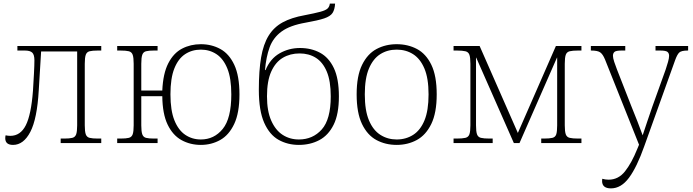

<svg xmlns="http://www.w3.org/2000/svg" viewBox="-20 -790 3827 1060"><path d="M52 10Q9 10 9 -27Q9 -32 9.5 -35.5Q10 -39 11 -43Q24 -40 37 -40Q93 -40 122.5 -98.5Q152 -157 162 -289Q165 -335 167.5 -383.5Q170 -432 170 -457Q170 -488 158 -499.5Q146 -511 117 -511H76V-536H539V-511H521Q490 -511 474.5 -507Q459 -503 453.5 -487.5Q448 -472 448 -438V-98Q448 -64 453.5 -48.5Q459 -33 474.5 -29Q490 -25 521 -25H539V0H315V-25H334Q364 -25 379.5 -29Q395 -33 400.5 -48.5Q406 -64 406 -98V-506H207L194 -292Q185 -134 147.5 -62Q110 10 52 10Z M1089 10Q1030 10 982 -16.5Q934 -43 905.5 -102Q877 -161 876 -259H760V-98Q760 -64 765.5 -48.5Q771 -33 786 -29Q801 -25 831 -25H850V0H627V-25H645Q676 -25 691.5 -29Q707 -33 712.5 -48.5Q718 -64 718 -98V-438Q718 -472 712.5 -487.5Q707 -503 691.5 -507Q676 -511 645 -511H627V-536H850V-511H831Q801 -511 786 -507Q771 -503 765.5 -487.5Q760 -472 760 -438V-290H876Q880 -384 909 -440.5Q938 -497 985 -521.5Q1032 -546 1089 -546Q1148 -546 1196.5 -519.5Q1245 -493 1273.5 -432Q1302 -371 1302 -269Q1302 -167 1273 -105.5Q1244 -44 1195.5 -17Q1147 10 1089 10ZM1089 -20Q1162 -20 1209.5 -78Q1257 -136 1257 -269Q1257 -358 1235 -412Q1213 -466 1175 -491Q1137 -516 1089 -516Q1040 -516 1002 -491Q964 -466 942.5 -412Q921 -358 921 -269Q921 -180 943 -125.5Q965 -71 1003 -45.5Q1041 -20 1089 -20Z M1630 10Q1568 10 1518 -18Q1468 -46 1438.5 -112.5Q1409 -179 1409 -294Q1409 -400 1421.5 -473Q1434 -546 1463 -593Q1492 -640 1540.5 -666.5Q1589 -693 1662 -706Q1719 -717 1748.5 -725Q1778 -733 1788.5 -743Q1799 -753 1801 -770H1830Q1828 -737 1816 -718.5Q1804 -700 1770 -688.5Q1736 -677 1668 -665Q1581 -650 1534.5 -616Q1488 -582 1468.5 -528.5Q1449 -475 1443 -403H1446Q1472 -466 1523.5 -495.5Q1575 -525 1636 -525Q1698 -525 1746.5 -499Q1795 -473 1823 -414.5Q1851 -356 1851 -258Q1851 -160 1822 -101.5Q1793 -43 1743 -16.5Q1693 10 1630 10ZM1630 -20Q1707 -20 1756.5 -75.5Q1806 -131 1806 -258Q1806 -343 1784 -395Q1762 -447 1723.5 -471Q1685 -495 1634 -495Q1582 -495 1541.5 -471Q1501 -447 1477.5 -395Q1454 -343 1454 -258Q1454 -177 1477.5 -124Q1501 -71 1540.5 -45.5Q1580 -20 1630 -20Z M2170 10Q2108 10 2058 -17Q2008 -44 1978.5 -105.5Q1949 -167 1949 -269Q1949 -371 1979 -432Q2009 -493 2059 -519.5Q2109 -546 2170 -546Q2232 -546 2282 -519.5Q2332 -493 2361.5 -432Q2391 -371 2391 -269Q2391 -167 2361 -105.5Q2331 -44 2281 -17Q2231 10 2170 10ZM2170 -20Q2221 -20 2261 -45.5Q2301 -71 2323.5 -125.5Q2346 -180 2346 -269Q2346 -358 2323 -412Q2300 -466 2260.5 -491Q2221 -516 2170 -516Q2119 -516 2079.5 -491Q2040 -466 2017 -412Q1994 -358 1994 -269Q1994 -180 2017 -125.5Q2040 -71 2080 -45.5Q2120 -20 2170 -20Z M2484 0V-25H2500Q2533 -25 2549.5 -29Q2566 -33 2571.5 -48.5Q2577 -64 2577 -98V-438Q2577 -472 2571.5 -487.5Q2566 -503 2549.5 -507Q2533 -511 2502 -511H2484V-536H2628L2839 -56L3049 -536H3190V-511H3172Q3141 -511 3125 -507Q3109 -503 3103.5 -487.5Q3098 -472 3098 -438V-98Q3098 -64 3103.5 -48.5Q3109 -33 3125 -29Q3141 -25 3173 -25H3190V0H2968V-25H2982Q3014 -25 3030 -29Q3046 -33 3051 -48.5Q3056 -64 3056 -98V-472H3055L2848 0H2817L2609 -472H2608V-98Q2608 -64 2613.5 -48.5Q2619 -33 2635 -29Q2651 -25 2683 -25H2700V0Z M3353 250Q3304 250 3304 209Q3304 203 3305 197Q3322 202 3340 202Q3394 202 3430.5 156Q3467 110 3498 33L3508 9L3320 -462Q3308 -491 3293.5 -501Q3279 -511 3244 -511H3242V-536H3432V-511H3412Q3381 -511 3372.5 -503.5Q3364 -496 3364 -482Q3364 -470 3371 -448.5Q3378 -427 3386 -407L3465 -205Q3483 -161 3499 -120Q3515 -79 3528 -43Q3540 -79 3553 -118Q3566 -157 3581 -200L3655 -406Q3662 -427 3668 -448Q3674 -469 3674 -482Q3674 -496 3665 -503.5Q3656 -511 3624 -511H3599V-536H3779V-511H3777Q3741 -511 3729.5 -499.5Q3718 -488 3707 -457L3537 17Q3496 133 3452.5 191.5Q3409 250 3353 250Z"/></svg>

Font: Noto Serif ExtraLight
Style: Regular
Weight: 200
Designer: Monotype Design Team
Foundry: Monotype Imaging Inc.
Version: Version 2.015; ttfautohint (v1.8.4.7-5d5b)